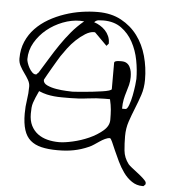

<svg xmlns="http://www.w3.org/2000/svg" viewBox="-51 -755 716 802"><g transform="rotate(5 306.5 -354.0)"><path d="M422.9 -187.5Q414.1 -187.5 402.8 -182.1Q391.6 -176.8 380.9 -169.4Q370.1 -162.1 359.9 -155.3Q349.6 -148.4 340.8 -144.5Q323.2 -136.7 307.6 -131.8Q292 -127 276.9 -124Q261.7 -121.1 245.6 -119.6Q229.5 -118.2 209 -118.2Q169.9 -118.2 141.6 -125Q113.3 -131.8 95.2 -147.5Q77.1 -163.1 68.4 -190.4Q59.6 -217.8 59.6 -258.8Q59.6 -289.1 64 -316.4Q68.4 -343.8 68.4 -373Q68.4 -386.7 60.5 -400.4Q52.7 -414.1 43 -427.2Q33.2 -440.4 25.4 -455.1Q17.6 -469.7 17.6 -486.3Q17.6 -525.4 31.2 -557.1Q44.9 -588.9 68.4 -613.3Q91.8 -637.7 123 -655.8Q154.3 -673.8 189 -685.5Q223.6 -697.3 258.8 -702.6Q293.9 -708 327.1 -708Q383.8 -708 425.3 -685.5Q466.8 -663.1 494.1 -626.5Q521.5 -589.8 534.7 -542Q547.9 -494.1 547.9 -443.4Q547.9 -408.2 538.1 -378.9Q528.3 -349.6 516.6 -320.8Q504.9 -292 495.1 -263.2Q485.4 -234.4 485.4 -201.2Q485.4 -170.9 488.3 -141.1Q491.2 -111.3 510.7 -85.9Q515.6 -80.1 526.9 -71.3Q538.1 -62.5 550.8 -52.7Q563.5 -43 573.7 -33.7Q584 -24.4 587.9 -17.6V-15.6V-12.7Q587.9 -12.7 588.9 -12.7Q588.9 -11.7 588.4 -11.2Q587.9 -10.7 587.9 -9.8V-7.8Q586.9 -6.8 584 -3.9Q581.1 -1 580.1 0H575.2Q550.8 0 530.8 -13.7Q510.7 -27.3 495.6 -48.3Q480.5 -69.3 468.8 -93.8Q457 -118.2 448.2 -138.7Q439.5 -159.2 433.1 -173.3Q426.8 -187.5 422.9 -187.5ZM85 -260.7Q85 -231.4 95.2 -210.9Q105.5 -190.4 123 -177.2Q140.6 -164.1 163.6 -158.2Q186.5 -152.3 212.9 -152.3Q235.4 -152.3 270 -160.2Q304.7 -168 337.4 -182.6Q370.1 -197.3 394 -217.8Q418 -238.3 418 -263.7Q418 -287.1 416.5 -306.2Q415 -325.2 409.2 -349.6Q406.2 -349.6 398.4 -349.6Q390.6 -349.6 387.7 -349.6Q351.6 -349.6 315.9 -344.7Q280.3 -339.8 243.2 -339.8Q223.6 -339.8 207.5 -339.8Q191.4 -339.8 175.8 -341.3Q160.2 -342.8 145 -346.2Q129.9 -349.6 111.3 -357.4Q103.5 -340.8 98.6 -329.1Q93.8 -317.4 90.3 -307.1Q86.9 -296.9 85.9 -285.6Q85 -274.4 85 -260.7ZM487.3 -449.2Q487.3 -431.6 483.4 -416Q479.5 -400.4 474.6 -385.3Q469.7 -370.1 466.3 -353.5Q462.9 -336.9 462.9 -314.5H477.5Q484.4 -314.5 491.2 -332.5Q498 -350.6 502.4 -373.5Q506.8 -396.5 509.3 -417Q511.7 -437.5 511.7 -443.4Q511.7 -481.4 503.9 -522Q496.1 -562.5 477.5 -596.7Q459 -630.9 428.7 -652.8Q398.4 -674.8 353.5 -674.8Q343.8 -674.8 333.5 -673.8Q323.2 -672.9 315.4 -664.1Q328.1 -660.2 340.3 -652.8Q352.5 -645.5 362.3 -635.3Q372.1 -625 377.9 -611.8Q383.8 -598.6 383.8 -584V-580.1Q381.8 -578.1 378.9 -574.7Q376 -571.3 375 -570.3L323.2 -622.1H322.3Q321.3 -622.1 320.8 -622.6Q320.3 -623 319.3 -623Q301.8 -623 282.2 -610.8Q262.7 -598.6 244.6 -581.5Q226.6 -564.5 211.9 -544.9Q197.3 -525.4 187.5 -510.7Q183.6 -504.9 175.3 -490.7Q167 -476.6 157.2 -460Q147.5 -443.4 139.2 -428.7Q130.9 -414.1 127.9 -408.2Q127.9 -408.2 127.4 -406.7Q127 -405.3 127 -405.3Q127 -391.6 144 -383.8Q161.1 -376 182.6 -372.6Q204.1 -369.1 224.1 -368.2Q244.1 -367.2 250 -367.2Q252.9 -367.2 265.6 -368.2Q278.3 -369.1 296.4 -370.6Q314.5 -372.1 335 -374.5Q355.5 -377 373 -379.4Q390.6 -381.8 401.9 -385.3Q413.1 -388.7 413.1 -392.6V-502Q413.1 -506.8 418 -508.8Q422.9 -510.7 428.2 -511.2Q433.6 -511.7 438.5 -511.7Q443.4 -511.7 443.4 -511.7Q457 -511.7 465.3 -506.3Q473.6 -501 478.5 -491.7Q483.4 -482.4 485.4 -471.7Q487.3 -460.9 487.3 -449.2ZM50.8 -486.3Q50.8 -480.5 54.2 -470.2Q57.6 -460 63 -450.2Q68.4 -440.4 75.7 -433.1Q83 -425.8 89.8 -425.8H91.8Q92.8 -425.8 93.8 -425.8Q94.7 -426.8 97.7 -430.2Q100.6 -433.6 102.5 -434.6Q122.1 -465.8 140.6 -496.6Q159.2 -527.3 179.2 -556.6Q199.2 -585.9 221.7 -612.8Q244.1 -639.6 273.4 -664.1Q270.5 -664.1 264.2 -664.6Q257.8 -665 255.9 -665Q220.7 -665 184.1 -650.9Q147.5 -636.7 118.2 -612.8Q88.9 -588.9 69.8 -556.2Q50.8 -523.4 50.8 -486.3Z"/></g></svg>

Font: Zeyada
Style: Regular
Weight: 400
Version: Version 1.002 2010